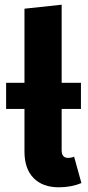

<svg xmlns="http://www.w3.org/2000/svg" viewBox="-20 -779 375 816"><path d="M326 -1Q283 17 230 17Q161 17 122.5 -22.5Q84 -62 84 -135V-316H6V-427H84V-742L242 -759V-427H324V-316H242V-141Q242 -108 269 -108Q283 -108 295 -113Z"/></svg>

Font: FiraGOUPP
Style: Bold
Weight: 700
Designer: bBox Type
Foundry: bBox Type GmbH
Version: Version 1.001